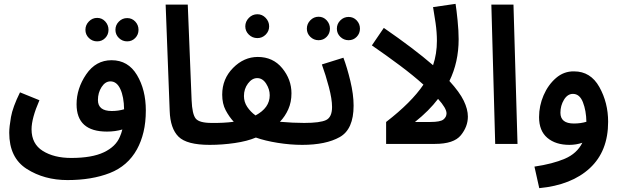

<svg xmlns="http://www.w3.org/2000/svg" viewBox="-20 -748 3226 998"><path d="M692 28Q714 -12 726 -62Q738 -112 738 -174Q738 -281 692 -358Q646 -435 560 -435Q478 -435 428 -361.5Q378 -288 378 -206Q378 -64 536 -64Q579 -64 616 -75Q611 -55 603 -37Q582 14 520 43.5Q458 73 350 73Q261 73 202.5 36.5Q144 0 144 -76Q144 -133 185 -227L84 -268Q46 -191 37 -139.5Q28 -88 28 -58Q28 72 119 130Q210 188 331 188Q457 188 550.5 151.5Q644 115 692 28ZM489 -228Q489 -266 508 -295.5Q527 -325 554 -325Q587 -325 605.5 -285Q624 -245 625 -180Q595 -171 561 -171Q489 -171 489 -228ZM485 -533Q510 -533 527 -550.5Q544 -568 544 -593Q544 -618 527 -636.5Q510 -655 485 -655Q460 -655 442 -636.5Q424 -618 424 -593Q424 -568 442 -550.5Q460 -533 485 -533ZM641 -533Q666 -533 683 -550.5Q700 -568 700 -593Q700 -618 683 -636Q666 -654 641 -654Q616 -654 598 -636Q580 -618 580 -593Q580 -568 598 -550.5Q616 -533 641 -533Z M1070 5Q1137 5 1137 -54Q1137 -109 1080 -109Q1016 -109 997.5 -131.5Q979 -154 976 -227L956 -724H841L862 -172Q865 -80 908 -37.5Q951 5 1070 5Z M1618 -54Q1618 -77 1604 -93Q1590 -109 1561 -109Q1534 -109 1501 -110.5Q1468 -112 1435 -115Q1462 -143 1478.5 -180Q1495 -217 1495 -263Q1495 -335 1447 -393.5Q1399 -452 1320 -452Q1248 -452 1191.5 -395Q1135 -338 1135 -256Q1135 -209 1153 -175Q1171 -141 1195 -115Q1141 -108 1080 -109L1070 5Q1135 5 1200 -4.5Q1265 -14 1310 -33Q1358 -16 1423.5 -5.5Q1489 5 1551 5Q1583 5 1600.5 -12Q1618 -29 1618 -54ZM1248 -249Q1248 -286 1269 -314Q1290 -342 1317 -342Q1345 -342 1363.5 -313Q1382 -284 1382 -253Q1382 -187 1308 -148Q1282 -167 1265 -192.5Q1248 -218 1248 -249ZM1318 -550Q1343 -550 1361 -568Q1379 -586 1379 -611Q1379 -636 1361 -655Q1343 -674 1318 -674Q1292 -674 1273.5 -655Q1255 -636 1255 -611Q1255 -586 1273.5 -568Q1292 -550 1318 -550Z M1551 5Q1674 5 1746 -35.5Q1818 -76 1818 -199Q1818 -257 1801 -327.5Q1784 -398 1765 -448L1653 -413Q1673 -358 1689.5 -295.5Q1706 -233 1706 -192Q1706 -139 1675 -124Q1644 -109 1561 -109ZM1636 -539Q1661 -539 1678 -556.5Q1695 -574 1695 -599Q1695 -624 1678 -642.5Q1661 -661 1636 -661Q1611 -661 1593 -642.5Q1575 -624 1575 -599Q1575 -574 1593 -556.5Q1611 -539 1636 -539ZM1792 -539Q1817 -539 1834 -556.5Q1851 -574 1851 -599Q1851 -624 1834 -642Q1817 -660 1792 -660Q1767 -660 1749 -642Q1731 -624 1731 -599Q1731 -574 1749 -556.5Q1767 -539 1792 -539Z M2412 -142Q2412 -180 2390.5 -224.5Q2369 -269 2316 -327Q2364 -425 2364 -544Q2364 -587 2358.5 -642Q2353 -697 2348 -728L2231 -711Q2237 -678 2244 -629Q2251 -580 2251 -536Q2251 -468 2231 -409Q2133 -494 1975 -603L1913 -512Q1990 -459 2059.5 -407Q2129 -355 2181 -308Q2119 -216 1987 -114V0H2241Q2339 0 2375.5 -45Q2412 -90 2412 -142ZM2137 -114Q2210 -172 2257 -234Q2301 -185 2301 -159Q2301 -140 2285 -127Q2269 -114 2217 -114Z M2554 0 2534 -724H2649L2670 0Z M3141 -115Q3141 -214 3095.5 -295.5Q3050 -377 2964 -377Q2911 -378 2870 -342.5Q2829 -307 2805.5 -252.5Q2782 -198 2782 -139Q2782 -68 2825 -31.5Q2868 5 2940 5Q2975 5 3007 -6Q2979 50 2916 77Q2853 104 2758 118L2783 230Q2951 214 3046 126Q3141 38 3141 -115ZM2893 -162Q2893 -199 2911.5 -229.5Q2930 -260 2958 -260Q2993 -260 3010 -216.5Q3027 -173 3028 -115Q2998 -106 2963 -106Q2893 -106 2893 -162Z"/></svg>

Font: Noto Sans Arabic UI SemiCondensed Semi
Style: Regular
Weight: 600
Width: 4
Designer: Nadine Chahine - Monotype Design Team
Foundry: Monotype Imaging Inc.
Version: Version 1.900